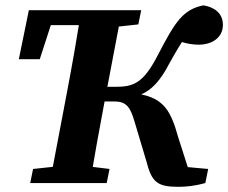

<svg xmlns="http://www.w3.org/2000/svg" viewBox="-20 -696 868 730"><path d="M657.6 14.3C687.3 14.3 721.3 11 760.7 0L771.5 -53.6L615.1 -67.8L702.3 -34.4L658.4 -171.5C625.8 -287.5 597.7 -340.1 443.6 -344.7L447.1 -320.7C528.4 -328 573.9 -360 622.1 -451.7C649.7 -501.3 665.7 -528.1 692.1 -567.1L629.1 -552.7C647 -543.6 690.1 -526.1 734.9 -526.1C787.6 -526.1 827.5 -554 827.5 -601.5C827.5 -645 796.1 -668.7 753.4 -675.7C675.7 -659.8 646.3 -614.1 579.9 -486.1C525 -379.6 487.8 -365.9 419.1 -365.9H315.6L304.5 -310.1H415.4C462.8 -310.1 476.1 -285.6 491.6 -233.4L536.3 -83.8C556.7 -3.3 578 14.3 657.6 14.3ZM51.6 -470.9H131.2L191.6 -657.1L111.1 -600.4H352.6V-657.1H89.7L51.6 -470.9ZM94.9 0H385.6L396.5 -53.6L274.6 -68.6H246.3L105.7 -53.6L94.9 0ZM169.1 0H322.6C339.3 -103 358 -207 377.7 -310.7L443.6 -657.1H289.4C272.7 -554.1 254.7 -450.1 235 -347.1L169.1 0ZM347.9 -588.2H369.8L506 -603.2L516.8 -657.1H351L347.9 -588.2Z"/></svg>

Font: Source Serif 4 Variable
Style: Italic
Weight: 400
Italic angle: -12°
Designer: Frank Grießhammer
Foundry: Adobe Systems Incorporated
Version: Version 4.004;hotconv 1.0.116;makeotfexe 2.5.65601